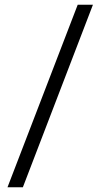

<svg xmlns="http://www.w3.org/2000/svg" viewBox="-20 -731 445 812"><path d="M76.7 61H11.7L308.6 -710.9H373Z"/></svg>

Font: Vazirmatn FD Light
Style: Regular
Weight: 300
Designer: Saber Rastikerdar
Foundry: Saber Rastikerdar
Version: Version 33.003